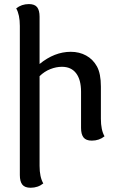

<svg xmlns="http://www.w3.org/2000/svg" viewBox="-20 -676 571 931"><path d="M128.4 234.4Q100.1 234.4 88.1 219Q76.2 203.6 76.2 172.9V-550.3Q76.2 -604.5 58.6 -635.3Q84.5 -656.2 120.1 -656.2Q148.4 -656.2 160.2 -640.9Q171.9 -625.5 171.9 -594.7V-365.7Q244.1 -424.8 323.2 -424.8Q364.7 -424.8 397.7 -406.7Q430.7 -388.7 450 -354Q469.2 -319.3 469.2 -256.3V-100.1Q469.2 -45.9 486.8 -15.1Q460.9 5.9 425.3 5.9Q397 5.9 385 -9.5Q373 -24.9 373 -55.7V-231Q373 -289.6 349.1 -320.8Q325.2 -352.1 280.3 -352.1Q252.4 -352.1 223.9 -340.8Q195.3 -329.6 171.9 -306.6V128.4Q171.9 182.1 189.9 213.4Q164.1 234.4 128.4 234.4Z"/></svg>

Font: Bainsley
Style: Regular
Weight: 400
Designer: Paul James MIller
Foundry: High-Logic / Made with FontCreator
Version: Version 1.411;March 28, 2021;FontCreator 13.0.0.2683 64-bit